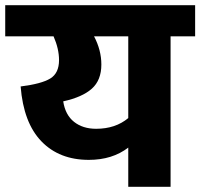

<svg xmlns="http://www.w3.org/2000/svg" viewBox="-40 -715 767 735"><path d="M707 -695V-576H613V0H451V-150Q390 -103 300 -103Q187 -103 118.5 -174Q50 -245 39 -384Q119 -394 152.5 -414.5Q186 -435 186 -485Q186 -528 165 -576H-20V-695ZM451 -263V-576H320Q348 -523 348 -468Q348 -408 311.5 -375.5Q275 -343 202 -327Q210 -275 243.5 -248.5Q277 -222 328 -222Q402 -222 451 -263Z"/></svg>

Font: FiraGO ExtraBold
Style: Regular
Weight: 800
Designer: bBox Type
Foundry: bBox Type GmbH
Version: Version 1.001;PS 001.001;hotconv 1.0.88;makeotf.lib2.5.64775